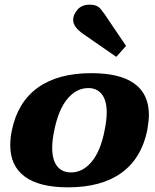

<svg xmlns="http://www.w3.org/2000/svg" viewBox="-20 -794 665 824"><path d="M336 -649Q315 -664 304.5 -678.5Q294 -693 294 -709Q294 -731 312.5 -752.5Q331 -774 365 -774Q398 -774 413 -754Q428 -734 429 -733L521 -597L479 -550ZM24 -171Q24 -203 31 -235Q56 -356 142.5 -418Q229 -480 372 -480Q495 -480 557 -435Q619 -390 619 -301Q619 -277 612 -235Q587 -114 501 -52Q415 10 272 10Q149 10 86.5 -36Q24 -82 24 -171ZM429 -235Q438 -279 438 -311Q438 -363 417 -389.5Q396 -416 359 -416Q308 -416 269.5 -370Q231 -324 213 -235Q204 -193 204 -160Q204 -108 225 -81Q246 -54 285 -54Q335 -54 373.5 -100Q412 -146 429 -235Z"/></svg>

Font: Taviraj ExtraBold
Style: Italic
Weight: 800
Italic angle: -12°
Designer: Katatrad Team
Foundry: CadsonDemak
Version: Version 1.001